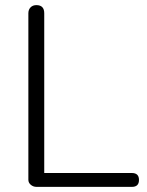

<svg xmlns="http://www.w3.org/2000/svg" viewBox="-20 -730 573 750"><path d="M495.1 0H123Q109.9 0 100.3 -8.1Q90.8 -16.1 90.8 -27.8V-678.2Q90.8 -692.4 99.4 -701.2Q107.9 -710 122.1 -710Q152.8 -710 152.8 -678.2V-54.2H495.1Q522.9 -54.2 522.9 -27.1Q522.9 0 495.1 0Z"/></svg>

Font: Nunito-Light
Style: Regular
Weight: 300
Designer: Vernon Adams
Foundry: newtypography
Version: Version 3.000